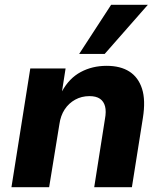

<svg xmlns="http://www.w3.org/2000/svg" viewBox="-20 -785 679 805"><path d="M28 0 107 -498H255L240 -402Q270 -457 318.5 -483Q367 -509 427 -509Q485 -509 522.5 -485Q560 -461 575.5 -413Q591 -365 579 -290L533 0H375L420 -286Q426 -318 420.5 -339Q415 -360 399 -371Q383 -382 355 -382Q322 -382 295 -367Q268 -352 251 -326Q234 -300 229 -264L186 0ZM312 -559 446 -765H600L419 -559Z"/></svg>

Font: Nunito Sans 9pt ExtraBold
Style: Italic
Weight: 800
Italic angle: -9°
Version: Version 3.101;gftools[0.9.27]